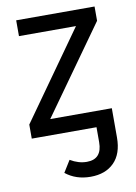

<svg xmlns="http://www.w3.org/2000/svg" viewBox="-84 -581 599 847"><g transform="rotate(-10 215.5 -157.5)"><path d="M399.9 -525.9V-461.9L121.1 -70.8H397V60.1Q397 133.3 358.4 172.1Q319.8 210.9 252.9 210.9Q187.5 210.9 141.1 173.8L173.8 121.1Q210.4 143.1 248 143.1Q315.9 143.1 315.9 66.9V0H25.9V-63L304.2 -455.1H48.8V-525.9Z"/></g></svg>

Font: Fira Sans Book
Style: Regular
Weight: 350
Designer: Carrois Corporate & Edenspiekermann AG
Foundry: Carrois Corporate GbR & Edenspiekermann AG
Version: Version 4.203;PS 004.203;hotconv 1.0.88;makeotf.lib2.5.64775